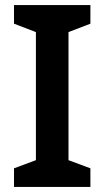

<svg xmlns="http://www.w3.org/2000/svg" viewBox="-20 -827 410 754"><path d="M335 -93H35V-166L121 -198V-701L35 -734V-807H335V-734L249 -701V-198L335 -166Z"/></svg>

Font: Noto Sans Telugu UI SemiBold
Style: Regular
Weight: 600
Designer: Jelle Bosma - Monotype Design Team
Foundry: Monotype Imaging Inc.
Version: Version 2.005; ttfautohint (v1.8.4.7-5d5b)